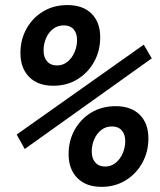

<svg xmlns="http://www.w3.org/2000/svg" viewBox="-20 -723 626 753"><path d="M77.1 -138.7 45.4 -195.3 543.9 -547.9 575.2 -494.1ZM189 -386.7Q128.4 -386.7 94.2 -421.4Q60.1 -456.1 60.1 -515.1Q60.1 -567.4 83.7 -610.1Q107.4 -652.8 148.9 -678Q190.4 -703.1 244.6 -703.1Q305.2 -703.1 339.1 -669.4Q373 -635.7 373 -576.7Q373 -524.4 349.4 -481.2Q325.7 -438 284.2 -412.4Q242.7 -386.7 189 -386.7ZM203.1 -466.3Q227.1 -466.3 244.9 -481Q262.7 -495.6 272.5 -518.6Q282.2 -541.5 282.2 -565.4Q282.2 -592.8 268.6 -608.2Q254.9 -623.5 230.5 -623.5Q205.6 -623.5 187.7 -609.4Q169.9 -595.2 160.4 -572.8Q150.9 -550.3 150.9 -524.9Q150.9 -498 164.8 -482.2Q178.7 -466.3 203.1 -466.3ZM377.9 9.8Q317.4 9.8 283.2 -24.9Q249 -59.6 249 -118.7Q249 -170.9 272.7 -213.6Q296.4 -256.3 337.9 -281.5Q379.4 -306.6 433.6 -306.6Q494.1 -306.6 528.1 -272.9Q562 -239.3 562 -180.2Q562 -127.9 538.3 -84.7Q514.6 -41.5 473.1 -15.9Q431.6 9.8 377.9 9.8ZM392.1 -69.8Q416 -69.8 433.8 -84.5Q451.7 -99.1 461.4 -122.1Q471.2 -145 471.2 -168.9Q471.2 -196.3 457.5 -211.7Q443.8 -227.1 419.4 -227.1Q394.5 -227.1 376.7 -212.9Q358.9 -198.7 349.4 -176.3Q339.8 -153.8 339.8 -128.4Q339.8 -101.6 353.8 -85.7Q367.7 -69.8 392.1 -69.8Z"/></svg>

Font: Cascadia Mono NF
Style: Italic
Weight: 400
Italic angle: -10°
Monospace: yes
Designer: Aaron Bell
Foundry: Saja Typeworks
Version: Version 2404.023